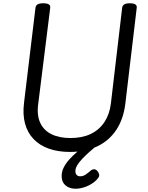

<svg xmlns="http://www.w3.org/2000/svg" viewBox="-20 -910 903 1174"><path d="M408 19Q335 19 278.5 -1Q222 -21 185 -60Q148 -99 133 -154.5Q118 -210 127 -282L197 -863Q199 -877 210.5 -883.5Q222 -890 244 -890Q267 -890 278 -883.5Q289 -877 287 -862L214 -277Q204 -207 225.5 -160Q247 -113 294.5 -89.5Q342 -66 411 -66Q483 -66 535 -91Q587 -116 618.5 -163.5Q650 -211 658 -277L727 -863Q729 -877 740.5 -883.5Q752 -890 774 -890Q820 -890 816 -862L746 -273Q734 -180 690.5 -115Q647 -50 575.5 -15.5Q504 19 408 19ZM442 244Q405 244 381 224Q357 204 357 167Q357 140 369 115.5Q381 91 401.5 67.5Q422 44 450.5 19.5Q479 -5 513 -31H577V-24Q551 -3 527 18.5Q503 40 483.5 60.5Q464 81 452.5 100Q441 119 441 136Q441 152 449 160Q457 168 470 168Q487 168 502 158.5Q517 149 536 132Q543 126 553 125Q563 124 573 133Q582 142 585.5 153.5Q589 165 583 174Q570 194 545.5 210.5Q521 227 493.5 235.5Q466 244 442 244Z"/></svg>

Font: Playwrite GB J
Style: Italic
Weight: 400
Italic angle: -7.01216°
Designer: Veronika Burian, José Scaglione
Foundry: TypeTogether
Version: Version 1.002